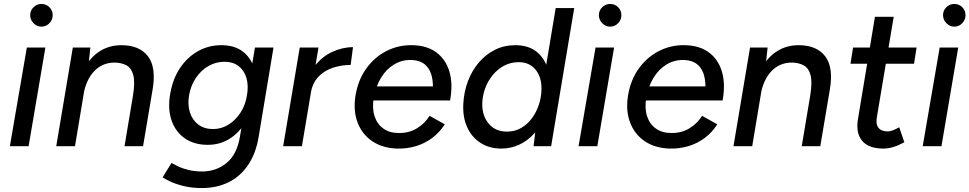

<svg xmlns="http://www.w3.org/2000/svg" viewBox="-20 -741 4913 973"><path d="M30 0 116 -500H210L125 0ZM190 -606Q167 -606 150 -623.5Q133 -641 133 -664Q133 -688 150 -704.5Q167 -721 190 -721Q214 -721 230.5 -704.5Q247 -688 247 -664Q247 -641 230.5 -623.5Q214 -606 190 -606Z M265 0 349 -500H438L428 -408L360 0ZM611 0 654 -257 753 -285 705 0ZM654 -257Q665 -325 655.5 -360.5Q646 -396 621.5 -409.5Q597 -423 562 -424Q499 -424 457.5 -380.5Q416 -337 402 -258L362 -261Q376 -341 408 -397Q440 -453 487.5 -482.5Q535 -512 595 -512Q687 -512 730 -455.5Q773 -399 753 -285Z M1003 212Q952 212 911.5 202Q871 192 844.5 179.5Q818 167 804 158L849 85Q862 92 883.5 102.5Q905 113 936 120.5Q967 128 1005 128Q1075 128 1128 85Q1181 42 1196 -49L1272 -500H1366L1291 -49Q1277 37 1237 95.5Q1197 154 1137.5 183Q1078 212 1003 212ZM1033 -7Q964 -7 916.5 -40Q869 -73 849 -132Q829 -191 843 -268Q856 -342 892.5 -396.5Q929 -451 983 -481.5Q1037 -512 1102 -512Q1169 -512 1211.5 -479Q1254 -446 1270 -387.5Q1286 -329 1273 -253Q1260 -180 1226 -124Q1192 -68 1143 -37.5Q1094 -7 1033 -7ZM1060 -87Q1102 -87 1138 -109.5Q1174 -132 1199 -170.5Q1224 -209 1232 -260Q1240 -309 1228.5 -347Q1217 -385 1188.5 -406.5Q1160 -428 1118 -428Q1074 -428 1036.5 -406.5Q999 -385 973 -346.5Q947 -308 938 -258Q930 -208 943 -169.5Q956 -131 986 -109Q1016 -87 1060 -87Z M1415 0 1499 -500H1594L1510 0ZM1518 -269Q1532 -350 1571 -401.5Q1610 -453 1662.5 -477.5Q1715 -502 1769 -502L1757 -412Q1713 -412 1669.5 -398.5Q1626 -385 1595 -353.5Q1564 -322 1555 -270Z M1994 12Q1919 10 1867 -25Q1815 -60 1792 -120.5Q1769 -181 1782 -259Q1795 -336 1836 -393.5Q1877 -451 1938.5 -482.5Q2000 -514 2072 -512Q2145 -510 2192 -475Q2239 -440 2257.5 -378Q2276 -316 2261 -232H2168Q2178 -292 2171.5 -337.5Q2165 -383 2138.5 -409.5Q2112 -436 2063 -437Q2016 -438 1976.5 -414Q1937 -390 1911 -347Q1885 -304 1874 -247Q1865 -191 1878.5 -151Q1892 -111 1923.5 -89Q1955 -67 2000 -67Q2052 -66 2092.5 -90.5Q2133 -115 2157 -154L2234 -111Q2208 -70 2170.5 -42Q2133 -14 2088 -0.5Q2043 13 1994 12ZM1841 -232 1848 -303H2215L2209 -232Z M2684 0 2695 -93 2796 -700H2890L2773 0ZM2521 12Q2460 12 2415 -17Q2370 -46 2347 -97.5Q2324 -149 2328 -216Q2331 -275 2351 -328.5Q2371 -382 2405.5 -423Q2440 -464 2487 -488Q2534 -512 2591 -512Q2653 -512 2693 -483.5Q2733 -455 2751.5 -404.5Q2770 -354 2766 -286Q2763 -213 2742 -157Q2721 -101 2686.5 -63.5Q2652 -26 2609.5 -7Q2567 12 2521 12ZM2549 -74Q2589 -74 2621 -92.5Q2653 -111 2675.5 -141.5Q2698 -172 2710.5 -209.5Q2723 -247 2724 -286Q2726 -349 2694.5 -387.5Q2663 -426 2609 -426Q2568 -426 2534.5 -408Q2501 -390 2476.5 -360Q2452 -330 2438.5 -293Q2425 -256 2424 -216Q2423 -154 2457 -114Q2491 -74 2549 -74Z M2912 0 2998 -500H3092L3007 0ZM3072 -606Q3049 -606 3032 -623.5Q3015 -641 3015 -664Q3015 -688 3032 -704.5Q3049 -721 3072 -721Q3096 -721 3112.5 -704.5Q3129 -688 3129 -664Q3129 -641 3112.5 -623.5Q3096 -606 3072 -606Z M3375 12Q3300 10 3248 -25Q3196 -60 3173 -120.5Q3150 -181 3163 -259Q3176 -336 3217 -393.5Q3258 -451 3319.5 -482.5Q3381 -514 3453 -512Q3526 -510 3573 -475Q3620 -440 3638.5 -378Q3657 -316 3642 -232H3549Q3559 -292 3552.5 -337.5Q3546 -383 3519.5 -409.5Q3493 -436 3444 -437Q3397 -438 3357.5 -414Q3318 -390 3292 -347Q3266 -304 3255 -247Q3246 -191 3259.5 -151Q3273 -111 3304.5 -89Q3336 -67 3381 -67Q3433 -66 3473.5 -90.5Q3514 -115 3538 -154L3615 -111Q3589 -70 3551.5 -42Q3514 -14 3469 -0.5Q3424 13 3375 12ZM3222 -232 3229 -303H3596L3590 -232Z M3697 0 3781 -500H3870L3860 -408L3792 0ZM4043 0 4086 -257 4185 -285 4137 0ZM4086 -257Q4097 -325 4087.5 -360.5Q4078 -396 4053.5 -409.5Q4029 -423 3994 -424Q3931 -424 3889.5 -380.5Q3848 -337 3834 -258L3794 -261Q3808 -341 3840 -397Q3872 -453 3919.5 -482.5Q3967 -512 4027 -512Q4119 -512 4162 -455.5Q4205 -399 4185 -285Z M4457 12Q4382 12 4349 -27.5Q4316 -67 4328 -138L4414 -656H4509L4424 -149Q4417 -113 4431.5 -94Q4446 -75 4479 -75Q4490 -75 4503.5 -80Q4517 -85 4537 -96L4563 -20Q4531 -3 4505.5 4.5Q4480 12 4457 12ZM4290 -418 4303 -500H4625L4612 -418Z M4656 0 4742 -500H4836L4751 0ZM4816 -606Q4793 -606 4776 -623.5Q4759 -641 4759 -664Q4759 -688 4776 -704.5Q4793 -721 4816 -721Q4840 -721 4856.5 -704.5Q4873 -688 4873 -664Q4873 -641 4856.5 -623.5Q4840 -606 4816 -606Z"/></svg>

Font: Figtree Light Medium
Style: Italic
Weight: 500
Italic angle: -9.5°
Version: Version 2.000